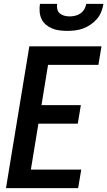

<svg xmlns="http://www.w3.org/2000/svg" viewBox="-20 -975 556 995"><path d="M11 0 132 -735H506L490 -639H229L195 -430H399L383 -334H179L140 -96H401L385 0ZM329 -815Q308 -815 288 -817.5Q268 -820 250 -827.5Q232 -835 217.5 -847.5Q203 -860 195 -877Q187 -894 185.5 -914.5Q184 -935 187 -955H276Q274 -941 277 -927.5Q280 -914 290 -905.5Q300 -897 313.5 -893.5Q327 -890 341 -890Q355 -890 370 -893.5Q385 -897 397 -905.5Q409 -914 417 -927.5Q425 -941 427 -955H516Q513 -935 505 -914.5Q497 -894 482.5 -877Q468 -860 449.5 -847.5Q431 -835 411 -827.5Q391 -820 370 -817.5Q349 -815 329 -815Z"/></svg>

Font: Iosevka Custom
Style: Bold Italic
Weight: 700
Italic angle: -9°
Designer: Belleve Invis
Foundry: Belleve Invis
Version: Version 30.3.1; ttfautohint (v1.8.3)